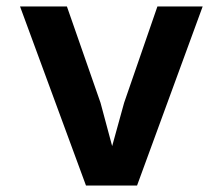

<svg xmlns="http://www.w3.org/2000/svg" viewBox="-20 -574 690 594"><path d="M246 0 42 -554H187L291 -256L327 -122L364 -256L467 -554H607L404 0Z"/></svg>

Font: Azeret Mono Thin SemiBold
Style: Regular
Weight: 600
Version: Version 1.002